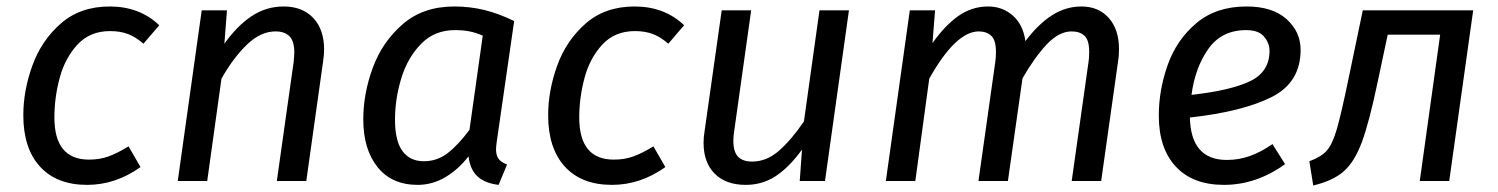

<svg xmlns="http://www.w3.org/2000/svg" viewBox="-20 -559 4627 593"><path d="M472 -481 423 -424Q399 -445 375 -454Q351 -463 320 -463Q258 -463 219.5 -421.5Q181 -380 164.5 -319Q148 -258 148 -196Q148 -66 255 -66Q288 -66 315.5 -76Q343 -86 377 -107L414 -43Q337 12 249 12Q155 12 103.5 -44.5Q52 -101 52 -203Q52 -279 80 -356.5Q108 -434 168 -486.5Q228 -539 319 -539Q411 -539 472 -481Z M981 -406Q981 -390 978 -370L926 0H835L887 -368Q889 -390 889 -397Q889 -432 874 -447Q859 -462 831 -462Q785 -462 742.5 -421Q700 -380 664 -316L620 0H529L603 -527H681L673 -424Q712 -479 757 -509Q802 -539 856 -539Q914 -539 947.5 -503.5Q981 -468 981 -406Z M1568 -494 1514 -120Q1512 -104 1512 -98Q1512 -80 1519.5 -69Q1527 -58 1546 -51L1520 12Q1478 7 1455 -14Q1432 -35 1427 -76Q1395 -35 1355 -11.5Q1315 12 1270 12Q1190 12 1146 -43Q1102 -98 1102 -190Q1102 -270 1131.5 -350Q1161 -430 1224 -484.5Q1287 -539 1383 -539Q1432 -539 1476.5 -528Q1521 -517 1568 -494ZM1200 -189Q1200 -124 1223 -92.5Q1246 -61 1289 -61Q1330 -61 1362.5 -86Q1395 -111 1430 -158L1471 -449Q1450 -458 1430.5 -462Q1411 -466 1385 -466Q1322 -466 1280.5 -423.5Q1239 -381 1219.5 -317.5Q1200 -254 1200 -189Z M2093 -481 2044 -424Q2020 -445 1996 -454Q1972 -463 1941 -463Q1879 -463 1840.5 -421.5Q1802 -380 1785.5 -319Q1769 -258 1769 -196Q1769 -66 1876 -66Q1909 -66 1936.5 -76Q1964 -86 1998 -107L2035 -43Q1958 12 1870 12Q1776 12 1724.5 -44.5Q1673 -101 1673 -203Q1673 -279 1701 -356.5Q1729 -434 1789 -486.5Q1849 -539 1940 -539Q2032 -539 2093 -481Z M2153 -118Q2153 -135 2156 -153L2209 -527H2300L2248 -157Q2245 -139 2245 -124Q2245 -90 2259.5 -75Q2274 -60 2303 -60Q2348 -60 2386.5 -94Q2425 -128 2463 -184L2511 -527H2602L2528 0H2450L2457 -97Q2418 -43 2376.5 -15.5Q2335 12 2283 12Q2222 12 2187.5 -22.5Q2153 -57 2153 -118Z M3436 -408Q3436 -386 3434 -375L3381 0H3290L3342 -368Q3344 -380 3344 -399Q3344 -435 3329.5 -448.5Q3315 -462 3290 -462Q3251 -462 3213.5 -422.5Q3176 -383 3138 -317L3093 0H3002L3054 -368Q3056 -380 3056 -399Q3056 -435 3041.5 -448.5Q3027 -462 3003 -462Q2932 -462 2850 -316L2807 0H2716L2790 -527H2868L2860 -426Q2899 -481 2940.5 -510Q2982 -539 3032 -539Q3076 -539 3108 -511Q3140 -483 3147 -432Q3187 -485 3229.5 -512Q3272 -539 3320 -539Q3373 -539 3404.5 -503.5Q3436 -468 3436 -408Z M3655 -196Q3658 -65 3769 -65Q3806 -65 3840 -77Q3874 -89 3910 -114L3949 -52Q3860 12 3760 12Q3664 12 3611.5 -44.5Q3559 -101 3559 -202Q3559 -281 3586.5 -358.5Q3614 -436 3675 -487.5Q3736 -539 3830 -539Q3910 -539 3953.5 -500Q3997 -461 3997 -405Q3997 -304 3907 -259Q3817 -214 3655 -196ZM3901 -402Q3901 -426 3884 -446Q3867 -466 3829 -466Q3753 -466 3712 -408Q3671 -350 3660 -266Q3784 -280 3842.5 -309Q3901 -338 3901 -402Z M4456 0H4365L4428 -452H4266L4235 -306Q4209 -182 4186.5 -121Q4164 -60 4131 -30.5Q4098 -1 4036 14L4024 -61Q4060 -74 4077.5 -93.5Q4095 -113 4108.5 -159Q4122 -205 4145 -316L4189 -527H4530Z"/></svg>

Font: Fira Sans
Style: Italic
Weight: 400
Italic angle: -8°
Designer: bBox Type GmbH & Carrois Corporate GbR & Edenspiekermann AG
Foundry: bBox Type GmbH & Carrois Corporate GbR & Edenspiekermann AG
Version: Version 4.301